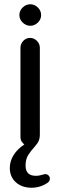

<svg xmlns="http://www.w3.org/2000/svg" viewBox="-20 -711 283 901"><path d="M122 -590Q102 -590 86.5 -605Q71 -620 71 -640Q71 -661 86.5 -676Q102 -691 122 -691Q142 -691 157.5 -676Q173 -661 173 -640Q173 -620 157.5 -605Q142 -590 122 -590ZM128 170Q83 170 54.5 144.5Q26 119 26 77Q26 45 44 16.5Q62 -12 94 -33Q86 -40 81 -48Q76 -56 76 -68V-487Q76 -505 89 -519Q102 -533 121 -533Q140 -533 153.5 -519Q167 -505 167 -487V-78Q167 -55 155 -38Q152 -34 143 -23Q123 -1 111.5 18Q100 37 100 66Q100 114 148 114Q164 114 183 108Q184 108 184.5 107.5Q185 107 186 107Q188 107 189 106.5Q190 106 191 106Q201 106 207.5 112Q214 118 214 128Q214 139 203 147Q169 170 128 170Z"/></svg>

Font: Huninn
Style: Regular
Weight: 400
Designer: justfont
Foundry: justfont
Version: Version 1.003